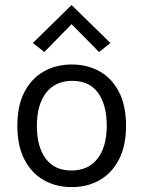

<svg xmlns="http://www.w3.org/2000/svg" viewBox="-20 -754 586 786"><path d="M274 12Q209 12 158.8 -16.8Q108.5 -45.5 79.8 -101.5Q51 -157.5 51 -239Q51 -322 80.2 -377.8Q109.5 -433.5 159.8 -461.8Q210 -490 274 -490Q338 -490 388 -461.8Q438 -433.5 467 -377.8Q496 -322 496 -239Q496 -157.5 467.2 -101.5Q438.5 -45.5 388.2 -16.8Q338 12 274 12ZM272 -56Q342 -56 379.5 -105Q417 -154 417 -239Q417 -324.5 381.5 -373.8Q346 -423 276 -423Q206.5 -423 168.8 -374.2Q131 -325.5 131 -239Q131 -153 167.2 -104.5Q203.5 -56 272 -56ZM385.5 -541 273 -655 161.5 -541 114.5 -578 273 -733.5 432 -578Z"/></svg>

Font: Betina Sans
Style: Regular
Weight: 400
Designer: Jonathan Pinhorn (font) & Cristiano Sobral (main changes)
Version: Version 2.001;April 28, 2021;FontCreator 13.0.0.2655 32-bit;